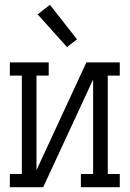

<svg xmlns="http://www.w3.org/2000/svg" viewBox="-20 -780 540 800"><path d="M21 0V-55H71V-465H21V-520H183V-465H132V-71L340 -520H479V-465H429V-55H479V0H317V-55H368V-449L160 0ZM259 -584 137 -720 188 -760 301 -616Z"/></svg>

Font: Iosevka Curly Slab Light
Style: Regular
Weight: 300
Monospace: yes
Designer: Belleve Invis
Foundry: Belleve Invis
Version: Version 22.1.2; ttfautohint (v1.8.4)